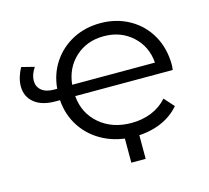

<svg xmlns="http://www.w3.org/2000/svg" viewBox="-95 -641 942 867"><g transform="rotate(-15 376.0 -207.5)"><path d="M705 -241H249Q256 -159 315.5 -108.5Q375 -58 464 -58Q515 -58 558 -75.5Q601 -93 631 -127L672 -81Q636 -39 582 -17Q528 5 462 5Q383 5 320.5 -26.5Q258 -58 220.5 -114Q183 -170 178 -241H157Q93 -241 58 -270Q23 -299 23 -347Q23 -386 47 -431L107 -416Q86 -385 86 -356Q86 -328 106.5 -311Q127 -294 165 -294H179Q185 -363 221 -416.5Q257 -470 314.5 -500Q372 -530 443 -530Q518 -530 578.5 -496Q639 -462 673 -401.5Q707 -341 707 -263Q707 -257 705 -241ZM249 -294H636Q630 -371 576 -420Q522 -469 443 -469Q364 -469 310.5 -420.5Q257 -372 249 -294ZM483 115H416V-17H483Z"/></g></svg>

Font: Montserrat-Regular
Style: Regular
Weight: 400
Version: Version 7.200